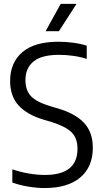

<svg xmlns="http://www.w3.org/2000/svg" viewBox="-20 -966 534 996"><path d="M212 9.5Q172 9.5 127.8 2.2Q83.5 -5 44 -19V-87.5Q87 -73 130 -65.8Q173 -58.5 213 -58.5Q382 -58.5 382 -194Q382 -250 350.5 -280.5Q319 -311 244.5 -334L207 -345Q122 -370 77.2 -418.2Q32.5 -466.5 32.5 -546Q32.5 -640.5 95.5 -695Q158.5 -749.5 283 -749.5Q321 -749.5 360.2 -744.2Q399.5 -739 430 -729V-660.5Q395.5 -671.5 359 -676.5Q322.5 -681.5 286 -681.5Q195.5 -681.5 153.8 -647Q112 -612.5 112 -551Q112 -497 141 -466.8Q170 -436.5 241 -415L278.5 -404Q370 -377.5 415.8 -328.8Q461.5 -280 461.5 -199.5Q461.5 -100 396.2 -45.2Q331 9.5 212 9.5ZM216.5 -804 295 -946H377L285.5 -804Z"/></svg>

Font: Encode Sans SmCnd
Style: Regular
Weight: 400
Width: 4
Designer: Multiple Designers
Foundry: Impallari Type
Version: Version 3.002; ttfautohint (v1.8.3) -l 8 -r 50 -G 200 -x 14 